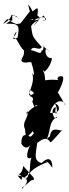

<svg xmlns="http://www.w3.org/2000/svg" viewBox="-43 -941 457 1279"><path d="M165 260C75 342 113 287 102 318C152 271 151 239 74 228C119 287 96 238 106 197C148 289 120 244 141 240C144 207 201 161 292 133C251 150 250 96 306 177C306 108 273 106 234 145C180 129 194 92 205 11C230 -7 264 -35 290 3C290 27 368 -80 377 -76C366 -56 300 -115 289 -31C318 -24 293 -63 251 13C308 -62 267 -121 340 -166C321 -119 283 -219 329 -227C313 -150 357 -190 323 -251C356 -247 371 -181 291 -189C309 -269 380 -293 394 -234C357 -306 325 -360 335 -312C384 -393 385 -436 369 -432C345 -441 320 -408 365 -399C377 -406 307 -415 258 -406C252 -498 234 -447 249 -478C238 -433 304 -509 302 -554C266 -551 255 -590 262 -616C301 -587 306 -584 244 -633C248 -656 250 -596 235 -606C229 -571 212 -597 163 -607C179 -645 218 -596 235 -628C169 -701 175 -696 164 -766C183 -804 256 -821 185 -804C239 -852 296 -809 241 -802C243 -810 272 -796 249 -838C199 -797 235 -841 179 -767C245 -835 208 -811 206 -834C216 -911 202 -884 174 -865C144 -926 150 -891 142 -921C167 -797 202 -800 156 -815C179 -809 217 -821 228 -822L158 -868L93 -785L68 -781C0 -799 24 -843 -23 -781C69 -835 0 -857 70 -831C76 -809 78 -833 39 -839C35 -776 56 -829 -2 -783C83 -785 91 -776 72 -680C87 -644 88 -661 182 -667C152 -728 63 -692 68 -684C115 -724 43 -660 45 -688C91 -751 48 -730 48 -682C63 -712 85 -626 117 -606C118 -560 107 -572 99 -537C119 -505 171 -546 168 -515C175 -502 197 -407 170 -456C191 -406 158 -350 150 -307C178 -311 139 -309 159 -349C148 -334 218 -326 155 -304C151 -299 191 -296 172 -265C203 -187 170 -250 209 -239C149 -222 120 -149 138 -202C155 -154 91 -128 130 -69C114 -112 133 -46 126 -28C185 -53 168 -93 187 -40C189 -86 168 -6 147 -39C127 -42 99 -53 99 15C99 15 126 68 158 25C137 69 122 131 167 109C145 153 177 240 117 206C184 210 106 252 107 238C40 180 95 267 112 165L182 243L183 257Z"/></svg>

Font: Hussar Lance
Style: ExBd
Weight: 700
Foundry: Cannot Into Space Fonts, PlusOne Fonts
Version: Version 2.270